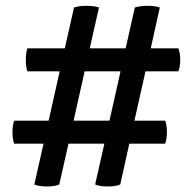

<svg xmlns="http://www.w3.org/2000/svg" viewBox="-20 -664 676 677"><path d="M101 -13.5 133.5 -157.5H30Q24 -173.5 24 -198Q24 -222 30 -238.5H151.5L190.5 -412.5H76.5Q71 -428.5 71 -453Q71 -477 76.5 -493.5H208.5L241 -637.5Q258 -643.5 285 -643.5Q312.5 -643.5 329 -637.5L296.5 -493.5H423L455.5 -637.5Q472.5 -643.5 500 -643.5Q527 -643.5 543.5 -637.5L511.5 -493.5H609Q615.5 -476.5 615.5 -453Q615.5 -429 609 -412.5H493L454 -238.5H562.5Q568.5 -222 568.5 -198Q568.5 -174 562.5 -157.5H436L404 -13.5Q396 -10 384.2 -8.2Q372.5 -6.5 359.5 -6.5Q347 -6.5 335 -8.2Q323 -10 315.5 -13.5L348 -157.5H221.5L189 -13.5Q181.5 -10 169.5 -8.2Q157.5 -6.5 145 -6.5Q132.5 -6.5 120.5 -8.2Q108.5 -10 101 -13.5ZM239.5 -238.5H366L405 -412.5H278.5Z"/></svg>

Font: Signika Negative SC
Style: Regular
Weight: 400
Designer: Anna Giedryś
Foundry: Anna Giedryś
Version: Version 2.000; ttfautohint (v1.8.3) -l 8 -r 50 -G 200 -x 9 -